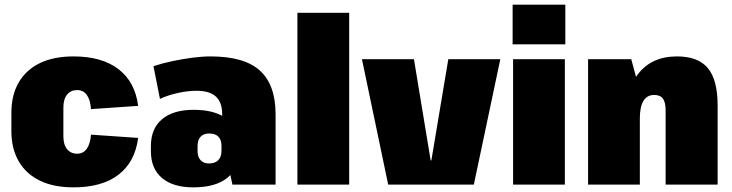

<svg xmlns="http://www.w3.org/2000/svg" viewBox="-20 -795 3155 827"><path d="M297 12Q212 12 152.5 -16.5Q93 -45 61 -99.5Q29 -154 29 -231V-309Q29 -386 61 -440.5Q93 -495 152.5 -523.5Q212 -552 297 -552Q419 -552 490.5 -497Q562 -442 575 -339L372 -325Q369 -365 354 -386Q339 -407 312 -407Q285 -407 269 -387.5Q253 -368 253 -332V-208Q253 -172 269 -152.5Q285 -133 312 -133Q339 -133 354 -154.5Q369 -176 372 -215L575 -201Q562 -98 491 -43Q420 12 297 12Z M937 -208V-303Q937 -354 910 -379Q883 -404 826 -404Q789 -404 746 -394.5Q703 -385 669 -369L641 -510Q681 -523 724 -532Q767 -541 809 -546.5Q851 -552 887 -552Q1033 -552 1100 -490.5Q1167 -429 1167 -303V0H981ZM813 12Q725 12 677.5 -28.5Q630 -69 630 -143V-166Q630 -241 678 -281.5Q726 -322 814 -322Q908 -322 958.5 -282Q1009 -242 1009 -167V-144Q1009 -69 958.5 -28.5Q908 12 813 12ZM880 -91Q907 -91 920.5 -105.5Q934 -120 934 -145V-167Q934 -193 920.5 -206.5Q907 -220 881 -220Q857 -220 844 -206Q831 -192 831 -166V-144Q831 -120 843.5 -105.5Q856 -91 880 -91Z M1484 -740V0H1261V-740Z M1539 -540H1763L1835 -104H1838L1911 -540H2135L2021 0H1652Z M2413 -540V0H2190V-540ZM2415 -775V-604H2188V-775Z M2847 -320Q2847 -354 2835.5 -370Q2824 -386 2798 -386Q2767 -386 2751.5 -360.5Q2736 -335 2736 -285L2669 -210V-250Q2669 -398 2727.5 -475Q2786 -552 2896 -552Q2987 -552 3029 -501.5Q3071 -451 3071 -341V0H2847ZM2513 -540H2699L2736 -403V0H2513Z"/></svg>

Font: Pathway Extreme Condensed Black
Style: Regular
Weight: 900
Width: 3
Version: Version 1.001;gftools[0.9.26]